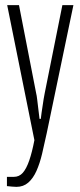

<svg xmlns="http://www.w3.org/2000/svg" viewBox="-20 -546 313 748"><path d="M44 182Q37 182 26.5 181Q16 180 7 179V143H34Q55 143 69 127Q83 111 94 79Q105 47 114 0L8 -526H54L121 -182Q123 -175 125 -157.5Q127 -140 129.5 -120Q132 -100 134 -83H139Q140 -94 142 -107Q144 -120 146 -133.5Q148 -147 150 -160Q152 -173 154 -182L223 -526H266L162 -27Q153 15 144 53Q135 91 122 120Q109 149 90 165.5Q71 182 44 182Z"/></svg>

Font: Archivo ExtraCondensed Thin
Style: Regular
Weight: 250
Width: 2
Designer: Hector Gatti
Foundry: Omnibus-Type
Version: Version 2.001